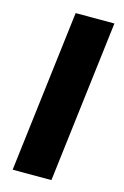

<svg xmlns="http://www.w3.org/2000/svg" viewBox="-109 -744 511 794"><g transform="rotate(15 146.5 -346.5)"><path d="M195 0 279 -693H113L29 0Z"/></g></svg>

Font: Fira Sans OT
Style: Bold Italic
Weight: 700
Italic angle: -8°
Designer: Carrois Corporate & Edenspiekermann
Foundry: Carrois Corporate GbR & Edenspiekermann AG
Version: Version 2.001